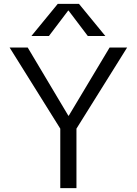

<svg xmlns="http://www.w3.org/2000/svg" viewBox="-20 -977 710 997"><path d="M334 -922 234 -790H143L280 -957H390L527 -790H436L336 -922ZM124 -730 335 -376H337L549 -730H640L377 -309V0H293V-309L30 -730Z"/></svg>

Font: Mplus 1p
Style: Regular
Weight: 400
Version: Version 1.061